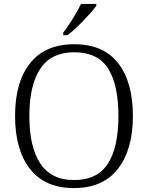

<svg xmlns="http://www.w3.org/2000/svg" viewBox="-20 -951 757 981"><path d="M57 -359Q57 -532 134 -628.5Q211 -725 359 -725Q508 -725 583.5 -628.5Q659 -532 659 -358Q659 -187 582.5 -88.5Q506 10 358 10Q210 10 133.5 -87.5Q57 -185 57 -359ZM585 -358Q585 -519 532 -601.5Q479 -684 359 -684Q242 -684 186 -600Q130 -516 130 -358Q130 -200 186 -115.5Q242 -31 358 -31Q477 -31 531 -114.5Q585 -198 585 -358ZM303 -784Q326 -814 352.5 -856.5Q379 -899 394 -931H472V-921Q452 -893 405.5 -845Q359 -797 325 -771H303Z"/></svg>

Font: Noto Serif Light
Style: Regular
Weight: 300
Designer: Monotype Design Team
Foundry: Monotype Imaging Inc.
Version: Version 1.001